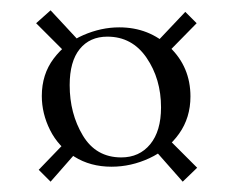

<svg xmlns="http://www.w3.org/2000/svg" viewBox="-20 -388 454 372"><path d="M78 -36 55 -59 108 -114 128 -93ZM50 -343 78 -368 130 -312 104 -289ZM362 -63 334 -36 282 -95 307 -118ZM339 -365 361 -343 308 -289 287 -310ZM61 -202Q61 -244 84 -274.5Q107 -305 141.5 -320Q176 -335 211 -335Q269 -335 309 -296.5Q349 -258 349 -201Q349 -160 327 -129Q305 -98 269.5 -81.5Q234 -65 196 -65Q155 -65 124 -84.5Q93 -104 77 -136Q61 -168 61 -202ZM292 -180Q292 -235 264 -276Q236 -317 188 -317Q154 -317 134.5 -293Q115 -269 115 -223Q115 -168 140.5 -125.5Q166 -83 215 -83Q250 -83 271 -108.5Q292 -134 292 -180Z"/></svg>

Font: Cormorant Unicase
Style: Regular
Weight: 400
Designer: Christian Thalmann (Catharsis Fonts)
Foundry: Catharsis Fonts
Version: Version 4.000